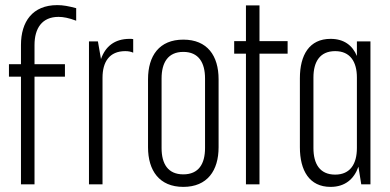

<svg xmlns="http://www.w3.org/2000/svg" viewBox="-20 -721 1527 751"><path d="M62 -545V-470H15V-421H62V0H115V-421H234V-470H115V-545C115 -610 144 -655 209 -655C227 -655 249 -651 278 -640V-689C248 -697 227 -701 204 -701C107 -701 62 -636 62 -545Z M487 -569C428 -569 392 -539 375 -490L363 -559H328V0H381V-417C381 -479 408 -521 470 -521C482 -521 492 -519 501 -515V-568C496 -569 492 -569 487 -569Z M697 -566C603 -566 559 -503 559 -411V-145C559 -54 603 10 697 10C791 10 835 -54 835 -145V-411C835 -503 791 -566 697 -566ZM782 -142C782 -80 757 -39 697 -39C637 -39 612 -80 612 -142V-414C612 -476 637 -518 697 -518C757 -518 782 -476 782 -414Z M942 -700V-560H896V-511H942V0H995V-511H1105V-560H995V-700Z M1273 -569C1190 -569 1153 -506 1153 -415V-145C1153 -54 1190 10 1273 10C1330 10 1365 -21 1382 -69L1393 0H1429V-559H1376V-502C1359 -543 1326 -569 1273 -569ZM1291 -521C1350 -521 1376 -479 1376 -418V-142C1376 -80 1350 -38 1291 -38C1231 -38 1206 -80 1206 -142V-418C1206 -479 1231 -521 1291 -521Z"/></svg>

Font: Modon Arabic
Style: Regular
Weight: 400
Designer: Ahmedzaza
Foundry: Ahmedzaza
Version: Version 2.010